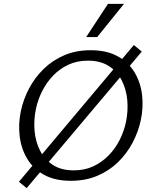

<svg xmlns="http://www.w3.org/2000/svg" viewBox="-20 -927 786 994"><path d="M118 47 78 14 673 -694 714 -660ZM347 9Q265 9 209 -21.5Q153 -52 121.5 -104Q90 -156 82 -220.5Q74 -285 88 -352Q101 -413 130.5 -469Q160 -525 206 -570Q252 -615 313 -641Q374 -667 449 -667Q532 -667 588.5 -636Q645 -605 676.5 -552.5Q708 -500 715.5 -435.5Q723 -371 709 -305Q696 -244 666 -187.5Q636 -131 590 -86.5Q544 -42 483 -16.5Q422 9 347 9ZM362 -45Q418 -45 463 -66Q508 -87 542.5 -122.5Q577 -158 599.5 -202.5Q622 -247 632 -295Q644 -352 639 -408Q634 -464 610.5 -510.5Q587 -557 543.5 -585Q500 -613 435 -613Q379 -613 334 -592Q289 -571 255 -535.5Q221 -500 198.5 -455.5Q176 -411 166 -363Q154 -306 159 -249.5Q164 -193 187.5 -147Q211 -101 254 -73Q297 -45 362 -45ZM426 -735 539 -907H622L483 -735Z"/></svg>

Font: Ysabeau Office
Style: Italic
Weight: 400
Italic angle: -12°
Designer: Christian Thalmann (Catharsis Fonts)
Version: Version 2.001;gftools[0.9.30]; featfreeze: tnum,lnum,ss02